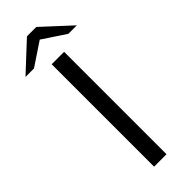

<svg xmlns="http://www.w3.org/2000/svg" viewBox="-327 -904 928 928"><g transform="rotate(-45 137.0 -440.0)"><path d="M94 0V-700H179V0ZM-39 -746 105 -880H169L151 -834L19 -746ZM255 -747 124 -834 105 -880H169L313 -747Z"/></g></svg>

Font: REM Medium Light
Style: Regular
Weight: 300
Version: Version 1.005;gftools[0.9.28]